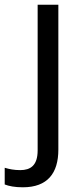

<svg xmlns="http://www.w3.org/2000/svg" viewBox="-75 -556 353 816"><path d="M22 240C127 240 173 180 173 80V-536H85V83C85 148 54 167 11 167C-15 167 -35 163 -55 157V228C-37 235 -12 240 22 240Z"/></svg>

Font: Noto Sans Kayah Li
Style: Regular
Weight: 400
Designer: Monotype Design Team, Sérgio Martins
Foundry: Monotype Imaging Inc.
Version: Version 2.002